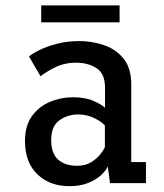

<svg xmlns="http://www.w3.org/2000/svg" viewBox="-20 -660 590 692"><path d="M230 11Q159 11 114.5 -32Q70 -75 70 -152Q70 -206.5 95 -241.2Q120 -276 159.8 -292.8Q199.5 -309.5 243.5 -309.5Q287.5 -309.5 317.8 -296Q348 -282.5 358.5 -271.5V-345Q358.5 -394.5 328 -414.2Q297.5 -434 254 -434Q210.5 -434 175.5 -415.8Q140.5 -397.5 126 -385L84.5 -456.5Q97.5 -467.5 124.2 -480.5Q151 -493.5 187.5 -502.8Q224 -512 265.5 -512Q312 -512 355 -497.2Q398 -482.5 425.5 -448.5Q453 -414.5 453 -356.5V-76H506V0H376.5L368.5 -60Q362 -45.5 344.5 -29Q327 -12.5 298.2 -0.8Q269.5 11 230 11ZM257.5 -62.5Q287 -62.5 307.8 -75Q328.5 -87.5 341 -103.2Q353.5 -119 358 -129V-207.5Q348.5 -220 321 -233.8Q293.5 -247.5 262 -247.5Q223.5 -247.5 194 -226.2Q164.5 -205 164.5 -155.5Q164.5 -107.5 189.2 -85Q214 -62.5 257.5 -62.5ZM128.5 -579.5V-640.5H411V-579.5Z"/></svg>

Font: Trispace SemiCondensed
Style: Regular
Weight: 400
Width: 4
Designer: Tyler Finck
Foundry: Etcetera Type Company
Version: Version 1.210; ttfautohint (v1.8.3)